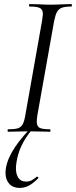

<svg xmlns="http://www.w3.org/2000/svg" viewBox="-20 -645 372 940"><path d="M20 -12Q52 -12 67.5 -17Q83 -22 91 -36.5Q99 -51 104 -81L186 -544Q190 -570 190 -575Q190 -598 176 -605.5Q162 -613 125 -613Q122 -613 122 -619Q122 -625 125 -625L168 -624Q204 -622 226 -622Q252 -622 290 -624L330 -625Q332 -625 332 -619Q332 -613 330 -613Q298 -613 282.5 -607Q267 -601 259 -586.5Q251 -572 245 -542L163 -81Q160 -62 160 -49Q160 -27 173.5 -19.5Q187 -12 225 -12Q227 -12 227 -6Q227 0 225 0Q198 0 183 -1L122 -2L63 -1Q48 0 20 0Q17 0 17 -6Q17 -12 20 -12ZM7 202Q7 111 125 -12L134 -7Q73 67 61 148Q58 165 58 179Q58 209 70.5 226.5Q83 244 107 244Q123 244 134.5 238Q146 232 160 220H161Q164 220 167 223Q170 226 167 228Q141 254 120 264.5Q99 275 76 275Q44 275 25.5 255Q7 235 7 202Z"/></svg>

Font: Cormorant Infant
Style: Italic
Weight: 400
Italic angle: -10°
Designer: Christian Thalmann (Catharsis Fonts)
Foundry: Catharsis Fonts
Version: Version 4.000